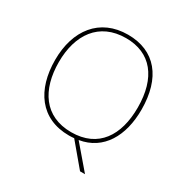

<svg xmlns="http://www.w3.org/2000/svg" viewBox="-201 -881 1155 1207"><g transform="rotate(30 377.0 -277.5)"><path d="M690 -358C690 -590 579 -725 382 -725C177 -725 63 -574 63 -359C63 -143 168 10 376 10C389 10 401 9 413 8L549 170H585L443 4C608 -23 690 -168 690 -358ZM90 -359C90 -556 186 -700 382 -700C562 -700 663 -575 663 -358C663 -156 573 -15 377 -15C182 -15 90 -159 90 -359Z"/></g></svg>

Font: Noto Sans Arabic Thin
Style: Regular
Weight: 100
Designer: Monotype Design Team, Nadine Chahine, Nizar Qandah and Khaled Hosny
Foundry: Monotype Imaging Inc.
Version: Version 2.012